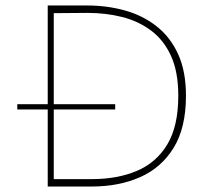

<svg xmlns="http://www.w3.org/2000/svg" viewBox="-20 -680 769 700"><path d="M154 0V-281H43V-300H154V-660H298Q370 -660 435 -642Q500 -624 550.5 -584.5Q601 -545 629.5 -482.5Q658 -420 658 -331Q658 -214 613 -141Q568 -68 490.5 -34Q413 0 315 0ZM176 -27H315Q408 -27 479 -57Q550 -87 590 -153.5Q630 -220 630 -331Q630 -417 604 -475Q578 -533 531.5 -568Q485 -603 425.5 -618Q366 -633 298 -633L176 -632V-300H400V-281H176Z"/></svg>

Font: Panamera Thin
Style: Regular
Weight: 100
Designer: Bastien Sozeau
Foundry: NBR — Bastien Sozeau
Version: Version 3.003;gftools[0.9.33]